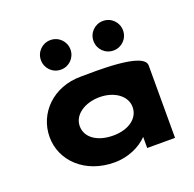

<svg xmlns="http://www.w3.org/2000/svg" viewBox="-89 -536 641 635"><g transform="rotate(-20 231.5 -218.5)"><path d="M144 -144C144 -184 186 -212 238 -212C289 -212 330 -184 330 -144C330 -104 292 -77 238 -77C182 -77 144 -104 144 -144ZM427 -255C427 -304 248 -297 203 -297C106 -297 38 -228 38 -144C38 -60 109 8 212 8C260 8 303 -12 329 -39V0H427ZM335 -445C306 -445 283 -422 283 -393C283 -364 306 -341 335 -341C364 -341 387 -364 387 -393C387 -422 364 -445 335 -445ZM150 -445C121 -445 98 -422 98 -393C98 -364 121 -341 150 -341C179 -341 202 -364 202 -393C202 -422 179 -445 150 -445Z"/></g></svg>

Font: Hussar Tani
Style: Bold
Weight: 700
Foundry: Cannot Into Space Fonts
Version: Version 0.92